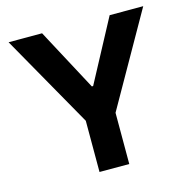

<svg xmlns="http://www.w3.org/2000/svg" viewBox="-104 -810 904 912"><g transform="rotate(-15 348.0 -353.5)"><path d="M181.7 -707 344.6 -402.1H351.1L514 -707H679.1L421 -251.9V0H274.7V-251.9L17 -707Z"/></g></svg>

Font: Pretendard Std Variable
Style: Regular
Weight: 400
Designer: Base glyphs from Inter by Rasmus Andersson; Hangeul glyphs from Noto Sans CJK(Source Han Sans) by Jang Soo-young and Kan
Foundry: Kil Hyung-jin
Version: Version 1.309;Glyphs 3.2 (3225)